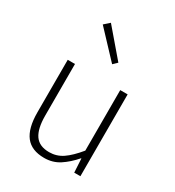

<svg xmlns="http://www.w3.org/2000/svg" viewBox="-199 -948 982 1077"><g transform="rotate(30 291.5 -409.0)"><path d="M254 13Q172 13 133 -37Q94 -87 94 -190V-530H141V-196Q141 -111 169.5 -70Q198 -29 262 -29Q310 -29 349 -55.5Q388 -82 434 -138V-530H482V0H442L437 -89H435Q395 -43 352 -15Q309 13 254 13ZM322 -633 165 -800 200 -831 348 -658Z"/></g></svg>

Font: Noto Sans KR Thin ExtraLight
Style: Regular
Weight: 250
Version: Version 2.004-H2;hotconv 1.0.118;makeotfexe 2.5.65603